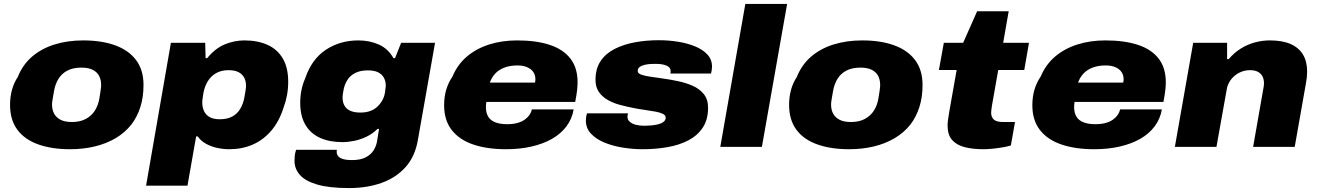

<svg xmlns="http://www.w3.org/2000/svg" viewBox="-20 -745 6693 974"><path d="M335 12Q243 12 174 -12.5Q105 -37 68 -87Q31 -137 31 -213Q31 -254 41 -290Q51 -326 70 -354Q95 -417 143 -458Q191 -499 257 -519.5Q323 -540 402 -540Q496 -540 564.5 -515Q633 -490 670.5 -440Q708 -390 708 -314Q708 -252 692 -202Q676 -152 647 -114Q614 -72 566.5 -44Q519 -16 460.5 -2Q402 12 335 12ZM345 -126Q386 -126 415 -141.5Q444 -157 461 -183.5Q478 -210 484 -245Q488 -270 490 -283Q492 -296 492.5 -303Q493 -310 493 -314Q493 -341 482.5 -360.5Q472 -380 450 -391Q428 -402 393 -402Q351 -402 322 -387Q293 -372 276.5 -345Q260 -318 254 -283Q250 -259 247.5 -245.5Q245 -232 244.5 -225.5Q244 -219 244 -214Q244 -188 254.5 -168.5Q265 -149 287 -137.5Q309 -126 345 -126Z M721 197 847 -528H1021L1023 -450H1031Q1072 -500 1120.5 -520Q1169 -540 1220 -540Q1287 -540 1337 -517.5Q1387 -495 1414.5 -448.5Q1442 -402 1442 -330Q1442 -295 1436 -262.5Q1430 -230 1419 -201Q1397 -130 1356.5 -82.5Q1316 -35 1262 -11.5Q1208 12 1143 12Q1113 12 1082.5 5.5Q1052 -1 1025.5 -15.5Q999 -30 983 -53H975L931 197ZM1095 -140Q1133 -140 1158.5 -154Q1184 -168 1198.5 -192.5Q1213 -217 1219 -247Q1223 -269 1225 -281.5Q1227 -294 1227.5 -300Q1228 -306 1228 -310Q1228 -334 1218.5 -351.5Q1209 -369 1190 -379Q1171 -389 1139 -389Q1102 -389 1075.5 -373.5Q1049 -358 1033.5 -332Q1018 -306 1012 -274Q1010 -260 1008.5 -250.5Q1007 -241 1006.5 -235.5Q1006 -230 1006 -225Q1006 -201 1015 -181.5Q1024 -162 1043.5 -151Q1063 -140 1095 -140Z M1751 209Q1649 209 1588.5 191Q1528 173 1501 142Q1474 111 1474 71Q1474 64 1475 48.5Q1476 33 1482 15H1689Q1688 18 1688 21.5Q1688 25 1688 27Q1688 37 1695 46.5Q1702 56 1719 61.5Q1736 67 1766 67Q1809 67 1835.5 53Q1862 39 1875 18Q1888 -3 1892 -25Q1895 -41 1897.5 -57.5Q1900 -74 1903 -91H1895Q1871 -67 1840 -52Q1809 -37 1777 -30.5Q1745 -24 1717 -24Q1652 -24 1604 -45.5Q1556 -67 1529.5 -111.5Q1503 -156 1503 -224Q1503 -258 1509.5 -289Q1516 -320 1528 -347Q1561 -445 1633 -492.5Q1705 -540 1798 -540Q1855 -540 1902 -519Q1949 -498 1976 -450H1984L2015 -528H2187L2100 -36Q2086 48 2038 102Q1990 156 1916.5 182.5Q1843 209 1751 209ZM1809 -174Q1837 -174 1858.5 -182Q1880 -190 1895.5 -205Q1911 -220 1920.5 -238Q1930 -256 1933 -276Q1934 -286 1935 -292.5Q1936 -299 1936.5 -303.5Q1937 -308 1937 -311Q1937 -333 1927.5 -350.5Q1918 -368 1898.5 -378Q1879 -388 1846 -388Q1809 -388 1783.5 -375.5Q1758 -363 1744 -342Q1730 -321 1724 -295Q1721 -278 1719.5 -269.5Q1718 -261 1718 -256.5Q1718 -252 1718 -248Q1718 -227 1727 -210Q1736 -193 1756 -183.5Q1776 -174 1809 -174Z M2547 12Q2451 12 2380.5 -12Q2310 -36 2271.5 -85.5Q2233 -135 2233 -211Q2233 -255 2244 -291Q2255 -327 2275 -356Q2301 -418 2349 -458.5Q2397 -499 2462 -519.5Q2527 -540 2603 -540Q2700 -540 2768.5 -517.5Q2837 -495 2873.5 -448Q2910 -401 2910 -328Q2910 -313 2908 -291.5Q2906 -270 2898 -228H2447Q2446 -222 2445.5 -214.5Q2445 -207 2445 -201Q2445 -173 2456.5 -153.5Q2468 -134 2492.5 -124.5Q2517 -115 2553 -115Q2582 -115 2604 -121Q2626 -127 2641 -137.5Q2656 -148 2665.5 -161.5Q2675 -175 2678 -190H2890Q2882 -142 2853.5 -104Q2825 -66 2780 -40.5Q2735 -15 2676 -1.5Q2617 12 2547 12ZM2465 -326H2694Q2695 -330 2695.5 -334.5Q2696 -339 2696 -343Q2696 -364 2685.5 -379.5Q2675 -395 2654.5 -404Q2634 -413 2605 -413Q2567 -413 2538.5 -402Q2510 -391 2492 -371.5Q2474 -352 2465 -326Z M3241 12Q3189 12 3137.5 3.5Q3086 -5 3044.5 -22.5Q3003 -40 2977.5 -67.5Q2952 -95 2952 -134Q2952 -142 2953.5 -152Q2955 -162 2958 -170H3166Q3165 -166 3164 -161.5Q3163 -157 3163 -153Q3163 -138 3174.5 -127.5Q3186 -117 3205.5 -112Q3225 -107 3250 -107Q3263 -107 3281.5 -108.5Q3300 -110 3317 -114Q3334 -118 3345.5 -126.5Q3357 -135 3357 -148Q3357 -160 3343.5 -167Q3330 -174 3306.5 -178.5Q3283 -183 3254 -187Q3225 -191 3194 -197Q3159 -204 3125 -213Q3091 -222 3063 -238Q3035 -254 3018 -278.5Q3001 -303 3001 -340Q3001 -397 3027 -435.5Q3053 -474 3098.5 -497Q3144 -520 3201.5 -530.5Q3259 -541 3322 -541Q3371 -541 3418.5 -533.5Q3466 -526 3505.5 -510Q3545 -494 3568.5 -468.5Q3592 -443 3592 -407Q3592 -399 3590.5 -389.5Q3589 -380 3587 -372H3381Q3382 -378 3382 -380.5Q3382 -383 3382 -385Q3382 -398 3371.5 -406Q3361 -414 3344.5 -417.5Q3328 -421 3308 -421Q3298 -421 3283 -420.5Q3268 -420 3252 -416.5Q3236 -413 3225.5 -405.5Q3215 -398 3215 -385Q3215 -373 3232.5 -366.5Q3250 -360 3279 -356Q3308 -352 3341 -347Q3378 -342 3418.5 -333.5Q3459 -325 3493.5 -310Q3528 -295 3550 -268Q3572 -241 3572 -198Q3572 -138 3545 -97.5Q3518 -57 3472 -33Q3426 -9 3366 1.5Q3306 12 3241 12Z M3634 0 3761 -725H3973L3845 0Z M4287 12Q4195 12 4126 -12.5Q4057 -37 4020 -87Q3983 -137 3983 -213Q3983 -254 3993 -290Q4003 -326 4022 -354Q4047 -417 4095 -458Q4143 -499 4209 -519.5Q4275 -540 4354 -540Q4448 -540 4516.5 -515Q4585 -490 4622.5 -440Q4660 -390 4660 -314Q4660 -252 4644 -202Q4628 -152 4599 -114Q4566 -72 4518.5 -44Q4471 -16 4412.5 -2Q4354 12 4287 12ZM4297 -126Q4338 -126 4367 -141.5Q4396 -157 4413 -183.5Q4430 -210 4436 -245Q4440 -270 4442 -283Q4444 -296 4444.5 -303Q4445 -310 4445 -314Q4445 -341 4434.5 -360.5Q4424 -380 4402 -391Q4380 -402 4345 -402Q4303 -402 4274 -387Q4245 -372 4228.5 -345Q4212 -318 4206 -283Q4202 -259 4199.5 -245.5Q4197 -232 4196.5 -225.5Q4196 -219 4196 -214Q4196 -188 4206.5 -168.5Q4217 -149 4239 -137.5Q4261 -126 4297 -126Z M4969 12Q4913 12 4872 1Q4831 -10 4809 -36Q4787 -62 4787 -108Q4787 -119 4789 -136Q4791 -153 4796 -181L4833 -390H4743L4768 -528H4866L4937 -688H5097L5069 -528H5200L5176 -390H5044L5012 -209Q5011 -199 5009.5 -190.5Q5008 -182 5008 -174Q5008 -151 5021.5 -138.5Q5035 -126 5070 -126H5129L5108 -7Q5092 -2 5066 2.5Q5040 7 5014 9.5Q4988 12 4969 12Z M5531 12Q5435 12 5364.5 -12Q5294 -36 5255.5 -85.5Q5217 -135 5217 -211Q5217 -255 5228 -291Q5239 -327 5259 -356Q5285 -418 5333 -458.5Q5381 -499 5446 -519.5Q5511 -540 5587 -540Q5684 -540 5752.5 -517.5Q5821 -495 5857.5 -448Q5894 -401 5894 -328Q5894 -313 5892 -291.5Q5890 -270 5882 -228H5431Q5430 -222 5429.5 -214.5Q5429 -207 5429 -201Q5429 -173 5440.5 -153.5Q5452 -134 5476.5 -124.5Q5501 -115 5537 -115Q5566 -115 5588 -121Q5610 -127 5625 -137.5Q5640 -148 5649.5 -161.5Q5659 -175 5662 -190H5874Q5866 -142 5837.5 -104Q5809 -66 5764 -40.5Q5719 -15 5660 -1.5Q5601 12 5531 12ZM5449 -326H5678Q5679 -330 5679.5 -334.5Q5680 -339 5680 -343Q5680 -364 5669.5 -379.5Q5659 -395 5638.5 -404Q5618 -413 5589 -413Q5551 -413 5522.5 -402Q5494 -391 5476 -371.5Q5458 -352 5449 -326Z M5940 0 6033 -528H6205V-445H6213Q6241 -478 6275 -499Q6309 -520 6346.5 -530Q6384 -540 6421 -540Q6486 -540 6527.5 -521.5Q6569 -503 6590 -468Q6611 -433 6611 -382Q6611 -368 6609.5 -353.5Q6608 -339 6605 -323L6548 0H6337L6390 -302Q6391 -307 6391.5 -312.5Q6392 -318 6392 -323Q6392 -343 6384.5 -357.5Q6377 -372 6361.5 -380.5Q6346 -389 6322 -389Q6299 -389 6279 -381.5Q6259 -374 6243 -360.5Q6227 -347 6216.5 -329Q6206 -311 6203 -291L6151 0Z"/></svg>

Font: Archivo SemiExpanded Black
Style: Italic
Weight: 900
Width: 6
Italic angle: -10°
Designer: Hector Gatti
Foundry: Omnibus-Type
Version: Version 2.001